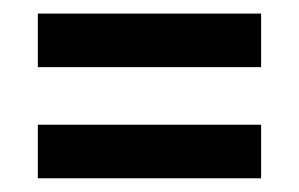

<svg xmlns="http://www.w3.org/2000/svg" viewBox="-20 -490 436 280"><path d="M35.2 -308.1H360.8V-230H35.2ZM35.2 -470.2H360.8V-392.1H35.2Z"/></svg>

Font: VL Bebas Neue Bold
Style: Regular
Weight: 700
Designer: Ryoichi Tsunekawa
Foundry: Ryoichi Tsunekawa
Version: Version 1.300